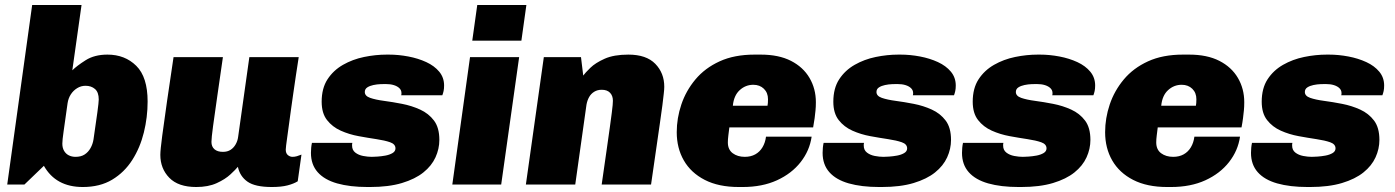

<svg xmlns="http://www.w3.org/2000/svg" viewBox="-20 -740 5595 770"><path d="M312 10Q204 10 156 -75L78 0H9L109 -720H307L270 -458Q288 -476 323.5 -498.5Q359 -521 411 -521Q481 -521 526.5 -476Q572 -431 572 -333Q572 -270 557 -209Q542 -148 510.5 -98.5Q479 -49 430 -19.5Q381 10 312 10ZM283 -111Q305 -111 319.5 -120.5Q334 -130 343 -146Q352 -162 355 -181Q365 -249 370.5 -289.5Q376 -330 376 -341Q376 -370 361 -383Q346 -396 323 -396Q305 -396 289.5 -386.5Q274 -377 264 -361.5Q254 -346 251 -326Q240 -247 235 -212.5Q230 -178 230 -164Q230 -147 237 -135Q244 -123 256 -117Q268 -111 283 -111Z M767 10Q695 10 659 -27Q623 -64 623 -119Q623 -138 630.5 -195Q638 -252 650 -335Q662 -418 676 -511H874Q862 -427 851.5 -355Q841 -283 834.5 -234.5Q828 -186 828 -171Q828 -152 840 -141.5Q852 -131 874 -131Q892 -131 904.5 -139Q917 -147 925 -161Q933 -175 935 -191L980 -511H1178Q1172 -473 1166.5 -436Q1161 -399 1156 -364Q1151 -329 1146.5 -297Q1142 -265 1138.5 -238Q1135 -211 1132 -190.5Q1129 -170 1127.5 -157Q1126 -144 1126 -140Q1126 -125 1134.5 -118Q1143 -111 1153 -111Q1162 -111 1170.5 -113.5Q1179 -116 1189 -120L1174 -13Q1158 -3 1133 3.5Q1108 10 1070 10Q1003 10 972.5 -11.5Q942 -33 934 -71Q925 -60 904 -40.5Q883 -21 849 -5.5Q815 10 767 10Z M1454 10Q1383 10 1332 -4.5Q1281 -19 1254 -49.5Q1227 -80 1227 -127Q1227 -137 1228 -147.5Q1229 -158 1231 -167H1393Q1392 -163 1392 -161Q1392 -159 1392 -156Q1392 -138 1405 -128Q1418 -118 1436.5 -114.5Q1455 -111 1471 -111Q1478 -111 1493.5 -112Q1509 -113 1525.5 -116Q1542 -119 1554 -126Q1566 -133 1566 -145Q1566 -162 1544.5 -169.5Q1523 -177 1489.5 -182Q1456 -187 1418 -194Q1380 -201 1346.5 -216Q1313 -231 1291.5 -258.5Q1270 -286 1270 -332Q1270 -386 1293.5 -422Q1317 -458 1355.5 -480Q1394 -502 1440 -511.5Q1486 -521 1531 -521H1539Q1578 -521 1617.5 -513.5Q1657 -506 1689.5 -491Q1722 -476 1741.5 -452.5Q1761 -429 1761 -397Q1761 -384 1759 -375Q1757 -366 1754 -358H1589Q1590 -360 1590 -363Q1590 -366 1590 -367Q1590 -378 1582 -386Q1574 -394 1560 -398.5Q1546 -403 1526 -403Q1519 -403 1505.5 -402.5Q1492 -402 1477.5 -399Q1463 -396 1453 -389.5Q1443 -383 1443 -371Q1443 -355 1464.5 -347.5Q1486 -340 1520 -335.5Q1554 -331 1592.5 -323.5Q1631 -316 1665 -300.5Q1699 -285 1720.5 -256.5Q1742 -228 1742 -179Q1742 -143 1726.5 -109Q1711 -75 1678 -48.5Q1645 -22 1592 -6Q1539 10 1464 10Z M1794 0 1865 -511H2062L1990 0ZM1874 -577 1894 -720H2091L2071 -577Z M2089 0 2161 -511H2310L2319 -437Q2327 -448 2347.5 -468Q2368 -488 2405 -504.5Q2442 -521 2500 -521Q2572 -521 2608 -484Q2644 -447 2644 -392Q2644 -382 2642 -364.5Q2640 -347 2636.5 -318Q2633 -289 2626.5 -246Q2620 -203 2611.5 -142Q2603 -81 2591 0H2393Q2405 -83 2413 -139.5Q2421 -196 2426 -231.5Q2431 -267 2433.5 -287.5Q2436 -308 2437 -318.5Q2438 -329 2438 -336Q2438 -356 2426.5 -368Q2415 -380 2393 -380Q2376 -380 2363 -372Q2350 -364 2342.5 -350.5Q2335 -337 2332 -320L2287 0Z M2943 10Q2862 10 2806.5 -18.5Q2751 -47 2722.5 -96.5Q2694 -146 2694 -210Q2694 -266 2712.5 -321Q2731 -376 2769 -421.5Q2807 -467 2866 -494Q2925 -521 3006 -521H3031Q3103 -521 3152 -496Q3201 -471 3226.5 -427.5Q3252 -384 3252 -330Q3252 -312 3250.5 -297Q3249 -282 3247 -266Q3245 -250 3241 -229H2905Q2903 -213 2901 -197Q2899 -181 2899 -169Q2899 -140 2918.5 -125.5Q2938 -111 2967 -111Q2991 -111 3009 -121Q3027 -131 3038 -149.5Q3049 -168 3052 -192H3235Q3227 -136 3191 -90Q3155 -44 3096 -17Q3037 10 2958 10ZM2919 -316H3058Q3059 -321 3059.5 -327Q3060 -333 3060 -342Q3060 -368 3043.5 -384Q3027 -400 3001 -400Q2970 -400 2946.5 -378.5Q2923 -357 2919 -316Z M3506 10Q3435 10 3384 -4.5Q3333 -19 3306 -49.5Q3279 -80 3279 -127Q3279 -137 3280 -147.5Q3281 -158 3283 -167H3445Q3444 -163 3444 -161Q3444 -159 3444 -156Q3444 -138 3457 -128Q3470 -118 3488.5 -114.5Q3507 -111 3523 -111Q3530 -111 3545.5 -112Q3561 -113 3577.5 -116Q3594 -119 3606 -126Q3618 -133 3618 -145Q3618 -162 3596.5 -169.5Q3575 -177 3541.5 -182Q3508 -187 3470 -194Q3432 -201 3398.5 -216Q3365 -231 3343.5 -258.5Q3322 -286 3322 -332Q3322 -386 3345.5 -422Q3369 -458 3407.5 -480Q3446 -502 3492 -511.5Q3538 -521 3583 -521H3591Q3630 -521 3669.5 -513.5Q3709 -506 3741.5 -491Q3774 -476 3793.5 -452.5Q3813 -429 3813 -397Q3813 -384 3811 -375Q3809 -366 3806 -358H3641Q3642 -360 3642 -363Q3642 -366 3642 -367Q3642 -378 3634 -386Q3626 -394 3612 -398.5Q3598 -403 3578 -403Q3571 -403 3557.5 -402.5Q3544 -402 3529.5 -399Q3515 -396 3505 -389.5Q3495 -383 3495 -371Q3495 -355 3516.5 -347.5Q3538 -340 3572 -335.5Q3606 -331 3644.5 -323.5Q3683 -316 3717 -300.5Q3751 -285 3772.5 -256.5Q3794 -228 3794 -179Q3794 -143 3778.5 -109Q3763 -75 3730 -48.5Q3697 -22 3644 -6Q3591 10 3516 10Z M4065 10Q3994 10 3943 -4.5Q3892 -19 3865 -49.5Q3838 -80 3838 -127Q3838 -137 3839 -147.5Q3840 -158 3842 -167H4004Q4003 -163 4003 -161Q4003 -159 4003 -156Q4003 -138 4016 -128Q4029 -118 4047.5 -114.5Q4066 -111 4082 -111Q4089 -111 4104.5 -112Q4120 -113 4136.5 -116Q4153 -119 4165 -126Q4177 -133 4177 -145Q4177 -162 4155.5 -169.5Q4134 -177 4100.5 -182Q4067 -187 4029 -194Q3991 -201 3957.5 -216Q3924 -231 3902.5 -258.5Q3881 -286 3881 -332Q3881 -386 3904.5 -422Q3928 -458 3966.5 -480Q4005 -502 4051 -511.5Q4097 -521 4142 -521H4150Q4189 -521 4228.5 -513.5Q4268 -506 4300.5 -491Q4333 -476 4352.5 -452.5Q4372 -429 4372 -397Q4372 -384 4370 -375Q4368 -366 4365 -358H4200Q4201 -360 4201 -363Q4201 -366 4201 -367Q4201 -378 4193 -386Q4185 -394 4171 -398.5Q4157 -403 4137 -403Q4130 -403 4116.5 -402.5Q4103 -402 4088.5 -399Q4074 -396 4064 -389.5Q4054 -383 4054 -371Q4054 -355 4075.5 -347.5Q4097 -340 4131 -335.5Q4165 -331 4203.5 -323.5Q4242 -316 4276 -300.5Q4310 -285 4331.5 -256.5Q4353 -228 4353 -179Q4353 -143 4337.5 -109Q4322 -75 4289 -48.5Q4256 -22 4203 -6Q4150 10 4075 10Z M4661 10Q4580 10 4524.5 -18.5Q4469 -47 4440.5 -96.5Q4412 -146 4412 -210Q4412 -266 4430.5 -321Q4449 -376 4487 -421.5Q4525 -467 4584 -494Q4643 -521 4724 -521H4749Q4821 -521 4870 -496Q4919 -471 4944.5 -427.5Q4970 -384 4970 -330Q4970 -312 4968.5 -297Q4967 -282 4965 -266Q4963 -250 4959 -229H4623Q4621 -213 4619 -197Q4617 -181 4617 -169Q4617 -140 4636.5 -125.5Q4656 -111 4685 -111Q4709 -111 4727 -121Q4745 -131 4756 -149.5Q4767 -168 4770 -192H4953Q4945 -136 4909 -90Q4873 -44 4814 -17Q4755 10 4676 10ZM4637 -316H4776Q4777 -321 4777.5 -327Q4778 -333 4778 -342Q4778 -368 4761.5 -384Q4745 -400 4719 -400Q4688 -400 4664.5 -378.5Q4641 -357 4637 -316Z M5224 10Q5153 10 5102 -4.5Q5051 -19 5024 -49.5Q4997 -80 4997 -127Q4997 -137 4998 -147.5Q4999 -158 5001 -167H5163Q5162 -163 5162 -161Q5162 -159 5162 -156Q5162 -138 5175 -128Q5188 -118 5206.5 -114.5Q5225 -111 5241 -111Q5248 -111 5263.5 -112Q5279 -113 5295.5 -116Q5312 -119 5324 -126Q5336 -133 5336 -145Q5336 -162 5314.5 -169.5Q5293 -177 5259.5 -182Q5226 -187 5188 -194Q5150 -201 5116.5 -216Q5083 -231 5061.5 -258.5Q5040 -286 5040 -332Q5040 -386 5063.5 -422Q5087 -458 5125.5 -480Q5164 -502 5210 -511.5Q5256 -521 5301 -521H5309Q5348 -521 5387.5 -513.5Q5427 -506 5459.5 -491Q5492 -476 5511.5 -452.5Q5531 -429 5531 -397Q5531 -384 5529 -375Q5527 -366 5524 -358H5359Q5360 -360 5360 -363Q5360 -366 5360 -367Q5360 -378 5352 -386Q5344 -394 5330 -398.5Q5316 -403 5296 -403Q5289 -403 5275.5 -402.5Q5262 -402 5247.5 -399Q5233 -396 5223 -389.5Q5213 -383 5213 -371Q5213 -355 5234.5 -347.5Q5256 -340 5290 -335.5Q5324 -331 5362.5 -323.5Q5401 -316 5435 -300.5Q5469 -285 5490.5 -256.5Q5512 -228 5512 -179Q5512 -143 5496.5 -109Q5481 -75 5448 -48.5Q5415 -22 5362 -6Q5309 10 5234 10Z"/></svg>

Font: Chivo Medium Black
Style: Italic
Weight: 900
Italic angle: -8.05°
Version: Version 2.002